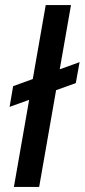

<svg xmlns="http://www.w3.org/2000/svg" viewBox="-20 -740 335 760"><path d="M18 -317 32 -399 295 -494 280 -411ZM35 0 161 -720H261L135 0Z"/></svg>

Font: DM Sans 9pt Medium
Style: Italic
Weight: 500
Italic angle: -10°
Version: Version 4.004;gftools[0.9.30]